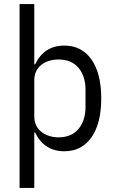

<svg xmlns="http://www.w3.org/2000/svg" viewBox="-20 -738 568 952"><path d="M77 -718H150V-419H154Q199 -512 299 -512Q385 -512 433.5 -443Q482 -374 482 -250Q482 -126 433.5 -57Q385 12 299 12Q199 12 154 -81H150V194H77ZM270 -57Q334 -57 369 -98.5Q404 -140 404 -208V-293Q404 -361 369 -402Q334 -443 270 -443Q246 -443 224 -436.5Q202 -430 185.5 -417Q169 -404 159.5 -385Q150 -366 150 -340V-160Q150 -135 159.5 -116Q169 -97 185.5 -84Q202 -71 224 -64Q246 -57 270 -57Z"/></svg>

Font: PlemolJP
Style: Regular
Weight: 400
Monospace: yes
Version: v2.0.4; ttfautohint (v1.8.4.7-5d5b-dirty) -l 6 -r 45 -G 200 